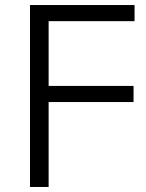

<svg xmlns="http://www.w3.org/2000/svg" viewBox="-20 -742 580 762"><path d="M514 -658V-722H99V0H173V-337H510V-401H173V-658Z"/></svg>

Font: Perun Light
Style: Regular
Weight: 300
Foundry: Copyright (c) Stefan Peev, Context Ltd, 2016
Version: Version 1.089